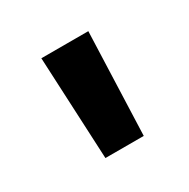

<svg xmlns="http://www.w3.org/2000/svg" viewBox="-63 -752 303 308"><g transform="rotate(-30 88.5 -598.0)"><path d="M45 -693H132L125 -503H54Z"/></g></svg>

Font: Niramit
Style: Regular
Weight: 400
Version: Version 1.000; ttfautohint (v1.6)